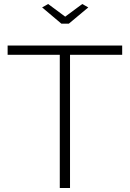

<svg xmlns="http://www.w3.org/2000/svg" viewBox="-20 -937 646 957"><path d="M589 -664H329V0H278V-664H18V-710H589ZM220 -917 305 -854 390 -917 420 -900 323 -819H286L190 -900Z"/></svg>

Font: Raleway Thin Light
Style: Regular
Weight: 300
Version: Version 4.026